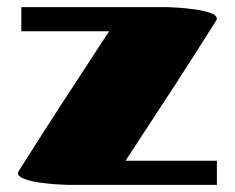

<svg xmlns="http://www.w3.org/2000/svg" viewBox="-20 -520 660 540"><path d="M590 -68V0H170Q162 0 139.5 -1.5Q117 -3 91.5 -6.5Q66 -10 48 -17Q30 -24 30 -34Q30 -35 47 -61.5Q64 -88 90.5 -130Q117 -172 148 -219.5Q179 -267 208.5 -312Q238 -357 259 -389.5Q280 -422 287 -432H40V-500H450Q458 -500 480.5 -498.5Q503 -497 528.5 -493.5Q554 -490 572 -483.5Q590 -477 590 -466Q590 -465 573 -438.5Q556 -412 529.5 -370Q503 -328 472 -280.5Q441 -233 411.5 -188Q382 -143 361 -110.5Q340 -78 333 -68Z"/></svg>

Font: Gajraj One
Style: Regular
Weight: 400
Designer: Saurabh Sharma
Foundry: Saurabh Sharma
Version: Version 1.000